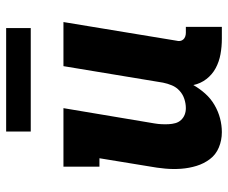

<svg xmlns="http://www.w3.org/2000/svg" viewBox="-80 -672 759 640"><g transform="rotate(-90 300.0 -351.5)"><path d="M180 8Q153 8 129 -2Q105 -12 90 -32Q75 -52 67.5 -76.5Q60 -101 58 -127.5Q56 -154 58.5 -181Q61 -208 66 -235L93 -400H65V-520H260L209 -216Q207 -204 206.5 -192.5Q206 -181 206.5 -169.5Q207 -158 210 -147Q213 -136 220.5 -128Q228 -120 238 -116Q248 -112 260 -112Q275 -112 290.5 -117Q306 -122 318 -133Q330 -144 336 -158.5Q342 -173 345 -188L400 -520H547L485 -144Q483 -137 484 -131Q485 -125 489 -120.5Q493 -116 499 -114Q505 -112 511 -112H531V8H491Q465 8 440 3.5Q415 -1 393.5 -12.5Q372 -24 357 -43.5Q342 -63 337 -87Q325 -66 308.5 -47.5Q292 -29 270.5 -16.5Q249 -4 226 2Q203 8 180 8ZM182 -629V-711H527V-629Z"/></g></svg>

Font: Iosevka Etoile Heavy
Style: Italic
Weight: 900
Italic angle: -9°
Designer: Belleve Invis
Foundry: Belleve Invis
Version: Version 22.1.2; ttfautohint (v1.8.4)